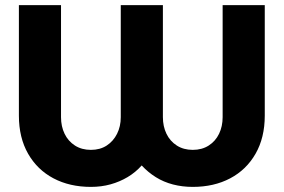

<svg xmlns="http://www.w3.org/2000/svg" viewBox="-20 -720 1111 752"><path d="M336 12Q253 12 189.5 -21.5Q126 -55 90 -118Q54 -181 54 -267V-700H219V-261Q219 -225 233 -196Q247 -167 273.5 -150Q300 -133 336 -133Q372 -133 398 -150Q424 -167 438.5 -196Q453 -225 453 -261V-700H618V-261Q618 -225 632 -196Q646 -167 672.5 -150Q699 -133 735 -133Q771 -133 797.5 -150Q824 -167 838 -196Q852 -225 852 -261V-700H1017V-267Q1017 -181 981 -118Q945 -55 881.5 -21.5Q818 12 735 12Q694 12 657.5 2.5Q621 -7 590.5 -26Q560 -45 535 -72Q511 -45 480 -26.5Q449 -8 413 2Q377 12 336 12Z"/></svg>

Font: MuseoModerno Thin
Style: Bold
Weight: 700
Version: Version 1.003